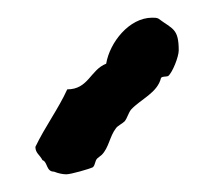

<svg xmlns="http://www.w3.org/2000/svg" viewBox="-20 -868 242 217"><path d="M182 -811C182 -836 175 -835 159 -847C157 -848 155 -848 152 -848C126 -848 104 -820 100 -796C82 -789 80 -767 56 -767C46 -745 31 -725 20 -702C20 -695 25 -693 28 -687C34 -685 32 -674 41 -674C46 -672 51 -671 55 -671C60 -671 81 -677 85 -679C88 -682 87 -686 90 -689L95 -693C103 -701 104 -714 111 -723C113 -726 118 -728 121 -731C124 -735 125 -740 128 -744C139 -756 158 -763 162 -780C164 -782 167 -781 170 -782C175 -786 182 -804 182 -811Z"/></svg>

Font: Margarine
Style: Regular
Weight: 400
Designer: Astigmatic (AOETI)
Foundry: Astigmatic (AOETI)
Version: Version 1.000